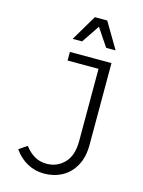

<svg xmlns="http://www.w3.org/2000/svg" viewBox="-135 -993 806 1079"><g transform="rotate(15 268.0 -453.5)"><path d="M55 -87 102 -119Q128 -85 159 -67Q190 -49 229 -49Q290 -49 332 -92Q374 -135 374 -220V-640H194V-690H436V-215Q436 -142 408 -92Q380 -42 333.5 -17Q287 8 229 8Q177 8 132 -16.5Q87 -41 55 -87ZM190 -765 279 -915H351L440 -765H385L315 -869L245 -765Z"/></g></svg>

Font: Radio Canada Light
Style: Regular
Weight: 300
Designer: Charles Daoud, Etienne Aubert Bonn, Alexandre Saumier Demers, Jacques Le Bailly
Foundry: Radio-Canada
Version: Version 2.104;gftools[0.9.28.dev5+ged2979d]